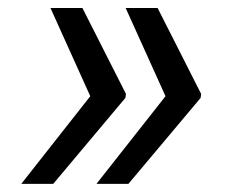

<svg xmlns="http://www.w3.org/2000/svg" viewBox="-20 -534 587 476"><path d="M32.7 -78.1H111.9L290.8 -291.2L292.3 -301.1L184.3 -514.2H105.1L203.8 -295.5ZM219.1 -78.1H298.3L477.3 -291.2L478.7 -301.1L370.7 -514.2H291.5L390.3 -295.5Z"/></svg>

Font: Margiela Sans Text
Style: Italic
Weight: 400
Italic angle: -9.39999°
Designer: Stefan Endress, Andreas Faust
Version: Version 1.100;FEAKit 1.0